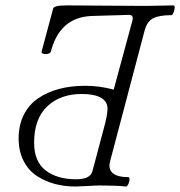

<svg xmlns="http://www.w3.org/2000/svg" viewBox="-20 -682 665 709"><path d="M258.8 6.8Q218.8 6.8 182.9 -2.7Q147 -12.2 116.2 -32.2Q85.4 -52.2 67.1 -87.9Q48.8 -123.5 48.8 -170.9Q48.8 -220.2 67.9 -258.1Q86.9 -295.9 120.6 -318.8Q154.3 -341.8 198 -353.5Q241.7 -365.2 293.9 -365.2Q347.7 -365.2 399.9 -351.1L469.2 -606.9Q474.1 -628.4 454.1 -627L318.8 -623Q201.2 -618.7 168 -492.2Q166 -482.9 148.9 -482.4Q134.3 -482.4 133.3 -489.7Q133.3 -491.2 133.8 -492.2L175.8 -648.9Q177.2 -662.1 225.1 -662.1Q275.4 -662.1 371.6 -661.1Q467.8 -660.2 518.1 -660.2Q535.2 -660.2 569.6 -661.1Q604 -662.1 621.1 -662.1Q625.5 -660.6 625 -652.6Q624.5 -644.5 620.6 -635.3Q616.7 -626 612.8 -626Q568.4 -626 545.9 -614.7Q523.4 -603.5 514.2 -569.8L386.2 -85Q379.4 -57.1 396.5 -42.5Q413.6 -27.8 455.1 -27.8Q458.5 -26.4 458.3 -18.8Q458 -11.2 453.9 -2.2Q449.7 6.8 445.8 6.8Q410.2 2.9 350.1 2.9Q335.9 2.9 301 4.9Q266.1 6.8 258.8 6.8ZM261.2 -20Q312 -20 320.8 -47.9L368.2 -226.1Q377 -262.2 377 -280.8Q377 -307.6 352.3 -321.3Q327.6 -335 282.2 -335Q202.6 -335 154.3 -289.1Q106 -243.2 106 -154.8Q106 -85.9 148.2 -53Q190.4 -20 261.2 -20Z"/></svg>

Font: Junicode SmCond Light
Style: Italic
Weight: 300
Width: 4
Italic angle: -11°
Designer: Peter S. Baker
Version: Version 2.206